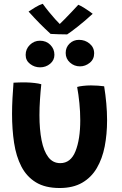

<svg xmlns="http://www.w3.org/2000/svg" viewBox="-20 -940 629 988"><path d="M383 -915.5Q395 -910.5 411 -900.8Q427 -891 440.2 -881.5Q453.5 -872 457 -869Q417.5 -832.5 379.2 -802.5Q341 -772.5 325.5 -763Q307.5 -763 281.2 -763.8Q255 -764.5 240.5 -765.5Q213 -790.5 185.2 -818.5Q157.5 -846.5 127 -880.5Q139 -888.5 160.5 -901.8Q182 -915 200 -920.5Q214.5 -900 231.8 -879Q249 -858 264.2 -841Q279.5 -824 287.5 -816.5Q296.5 -825 312.8 -841.5Q329 -858 347.8 -877.8Q366.5 -897.5 383 -915.5ZM391.5 -598.5Q362 -598.5 340 -618.2Q318 -638 318 -667.5Q318 -696.5 338 -715.8Q358 -735 386.5 -735Q418 -735 441.2 -715.5Q464.5 -696 464.5 -665.5Q464.5 -635 441.8 -616.8Q419 -598.5 391.5 -598.5ZM186 -593.5Q157.5 -593.5 134.8 -611Q112 -628.5 112 -657.5Q112 -688 133.8 -709.2Q155.5 -730.5 185.5 -730.5Q218 -730.5 239 -709.2Q260 -688 260 -658Q260 -630 238 -611.8Q216 -593.5 186 -593.5ZM377 -492.5Q387.5 -496 407.8 -498.2Q428 -500.5 448 -500.5Q464 -500.5 483.8 -499.2Q503.5 -498 516 -496Q523 -452.5 527 -408.2Q531 -364 531 -321Q531 -249.5 518.8 -186.5Q506.5 -123.5 478.2 -75.2Q450 -27 403 0.2Q356 27.5 287 27.5Q212.5 27.5 164.8 -1.8Q117 -31 90 -83.2Q63 -135.5 52.5 -204.8Q42 -274 42 -354Q42 -393 44.2 -433.8Q46.5 -474.5 49.5 -514.5Q61 -515.5 79.8 -515.8Q98.5 -516 114 -516Q136 -515.5 157.8 -513Q179.5 -510.5 192.5 -506.5Q188.5 -469 185.8 -428.2Q183 -387.5 183 -347.5Q183 -274 194 -218.2Q205 -162.5 228.5 -131.5Q252 -100.5 290 -100.5Q344 -100.5 368.5 -162Q393 -223.5 393 -321Q393 -365 388.5 -409.8Q384 -454.5 377 -492.5Z"/></svg>

Font: Grandstander SemiBold
Style: Regular
Weight: 600
Designer: Tyler Finck
Foundry: Etcetera Type Co
Version: Version 1.200; ttfautohint (v1.8.3)